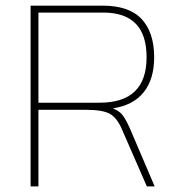

<svg xmlns="http://www.w3.org/2000/svg" viewBox="-20 -664 640 684"><path d="M116.9 0V-272.9H284.2Q347.1 -272.9 372.5 -257.9Q397.9 -242.8 415 -201.9L503.1 0H531L442 -208.2Q428.1 -239.2 416.6 -254Q405.1 -268.9 382.2 -277.9Q455 -289.1 492.1 -335.7Q529.2 -382.2 529.2 -460Q529.2 -548.1 484.7 -596Q440.2 -643.9 344.9 -643.9H89V0ZM116.9 -619.2H348Q424.9 -619.2 463.6 -579.6Q502.2 -540 502.2 -460Q502.2 -298.1 335 -298.1H116.9Z"/></svg>

Font: Arad-VF Thin Dots1
Style: Regular
Weight: 100
Designer: Mohammad Darvishi
Version: Version 1.000;August 30, 2024;FontCreator 15.0.0.2992 64-bit